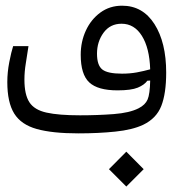

<svg xmlns="http://www.w3.org/2000/svg" viewBox="-20 -478 626 691"><path d="M261.7 2Q168.5 2 112.3 -13.7Q56.2 -29.3 31.2 -69.3Q6.3 -109.4 6.3 -182.6Q6.3 -217.8 13.4 -254.4Q20.5 -291 27.3 -312H82.5Q77.1 -278.3 72.8 -249.5Q67.9 -220.2 67.9 -191.4Q67.9 -137.7 85.7 -110.1Q103.5 -82.5 147.2 -72.8Q190.9 -63 268.1 -63Q331.5 -63 389.2 -67.4Q446.8 -71.8 479 -88.4Q502.9 -100.6 511.2 -119.9Q519.5 -139.2 520.5 -188L510.3 -187.5Q499.5 -172.4 475.8 -162.6Q452.1 -152.8 402.8 -152.8Q332 -152.8 301.3 -181.4Q270.5 -210 270.5 -280.8Q270.5 -328.1 289.1 -368.2Q307.6 -408.2 341.3 -432.9Q375 -457.5 419.4 -457.5Q493.7 -457.5 535.9 -391.4Q578.1 -325.2 578.1 -216.8Q578.1 -141.6 560.5 -96.7Q543 -51.8 495.1 -28.8Q456.5 -10.7 395.5 -4.4Q334.5 2 261.7 2ZM520.5 -228.5Q518.1 -305.2 490.7 -348.9Q463.4 -392.6 417.5 -392.6Q376.5 -392.6 352.8 -360.4Q329.1 -328.1 329.1 -284.7Q329.1 -243.2 348.1 -228Q367.2 -212.9 418.9 -212.9Q447.8 -212.9 472.7 -217.5Q497.6 -222.2 520.5 -228.5ZM434.6 193.4 372.1 130.9 434.6 67.9 497.1 130.9Z"/></svg>

Font: CaskaydiaCove NFP Light
Style: Regular
Weight: 300
Designer: Aaron Bell
Foundry: Saja Typeworks
Version: Version 2111.001; VTT 6.35;Nerd Fonts 3.1.1